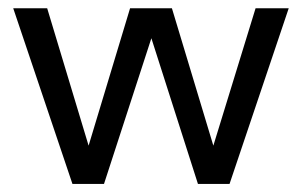

<svg xmlns="http://www.w3.org/2000/svg" viewBox="-20 -455 747 475"><path d="M159.2 0 12.7 -434.6H96.7L199.2 -94.7L301.8 -434.6H405.3L507.8 -94.7L612.3 -434.6H694.3L547.9 0H469.7L354.5 -360.4L237.3 0Z"/></svg>

Font: Padauk
Style: Regular
Weight: 400
Designer: Debbi Hosken, Becca Hirsbrunner Spalinger
Foundry: SIL International
Version: Version 5.003